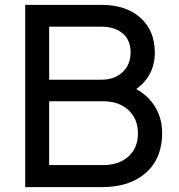

<svg xmlns="http://www.w3.org/2000/svg" viewBox="-20 -765 732 785"><path d="M83 -745H396Q496 -745 554.5 -692Q613 -639 613 -550Q613 -503 593.5 -465Q574 -427 537 -401Q589 -372 616 -325Q643 -278 643 -221Q643 -118 577 -59Q511 0 397 0H83ZM401 -90Q466 -90 505 -125Q544 -160 544 -220Q544 -279 505 -315Q466 -351 401 -351H181V-90ZM394 -439Q448 -439 481 -470Q514 -501 514 -551Q514 -601 481.5 -628.5Q449 -656 394 -656H181V-439Z"/></svg>

Font: Evergrow Sans 
Style: Medium
Weight: 500
Foundry: 10Web
Version: Version 1.000